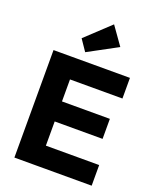

<svg xmlns="http://www.w3.org/2000/svg" viewBox="-175 -1084 964 1185"><g transform="rotate(20 307.0 -491.5)"><path d="M67.5 0V-706H225V0ZM188 0V-135.5H575V0ZM188 -294.5V-426H539.5V-294.5ZM188 -570.5V-706H569.5V-570.5ZM255.5 -760.5 205.5 -834 364.5 -983 448.5 -864.5Z"/></g></svg>

Font: Marine Company Thin
Style: Regular
Weight: 100
Designer: Rodrigo Fuenzalida
Foundry: fragTYPE
Version: Version 1.000